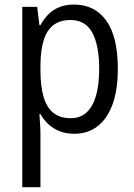

<svg xmlns="http://www.w3.org/2000/svg" viewBox="-20 -565 575 825"><path d="M298.3 -545.4Q386.7 -545.4 436.5 -476.6Q486.3 -407.7 486.3 -269Q486.3 -178.7 463.6 -116.7Q440.9 -54.7 399.2 -22.5Q357.4 9.8 299.3 9.8Q264.2 9.8 236.3 -1.2Q208.5 -12.2 188 -31.2Q167.5 -50.3 153.8 -74.7H149.4Q150.4 -55.2 152.1 -32.7Q153.8 -10.3 153.8 7.8V239.3H75.7V-535.6H139.6L149.4 -457H153.8Q168.5 -483.9 188.5 -503.9Q208.5 -523.9 235.8 -534.7Q263.2 -545.4 298.3 -545.4ZM283.2 -479Q238.3 -479 210 -457.5Q181.6 -436 168 -393.1Q154.3 -350.1 153.8 -285.2V-264.2Q153.8 -195.8 167 -149.7Q180.2 -103.5 209 -80.3Q237.8 -57.1 284.2 -57.1Q324.7 -57.1 351.8 -81.8Q378.9 -106.4 392.6 -153.8Q406.2 -201.2 406.2 -269Q406.2 -369.6 376.7 -424.3Q347.2 -479 283.2 -479Z"/></svg>

Font: Open Sans SemiCondensed
Style: Regular
Weight: 400
Width: 4
Designer: Monotype Design Team
Foundry: Monotype Imaging Inc.
Version: Version 3.000